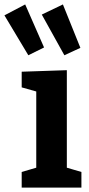

<svg xmlns="http://www.w3.org/2000/svg" viewBox="-70 -859 408 879"><path d="M236 -81.7 225.7 -94.3 302.7 -71.7V0H29.3V-71.7L106.3 -94.3L96 -81.7V-447L105 -437.7L29.3 -459V-530.7L236 -537.7ZM59.7 -606 131.7 -641.7 45.3 -838.7 -49.7 -788.7ZM224.7 -606 298 -640 218 -838.7 121.3 -792.3Z"/></svg>

Font: Bitter Thin
Style: Regular
Weight: 100
Designer: Sol Matas, and Bitter project Authors
Foundry: Sol Matas
Version: Version 2.002